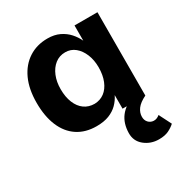

<svg xmlns="http://www.w3.org/2000/svg" viewBox="-176 -649 961 1015"><g transform="rotate(-30 305.0 -141.5)"><path d="M252 12Q184 12 136 -20Q88 -52 63 -111.5Q38 -171 38 -253Q38 -337 65.5 -396.5Q93 -456 142.5 -488Q192 -520 257 -520Q299 -520 330 -505Q361 -490 382 -466.5Q403 -443 416 -415V-508H556L555 0H416V-83Q403 -56 381.5 -34.5Q360 -13 328.5 -0.5Q297 12 252 12ZM302 -96Q336 -97 361.5 -116Q387 -135 401.5 -170.5Q416 -206 416 -253Q416 -297 401.5 -332.5Q387 -368 361.5 -389Q336 -410 302 -410Q266 -410 239.5 -389Q213 -368 198.5 -332.5Q184 -297 184 -253Q184 -205 198.5 -169.5Q213 -134 239.5 -115Q266 -96 302 -96ZM503 237Q453 237 416 207Q379 177 380 128Q381 70 410.5 31Q440 -8 513 -42L555 0Q516 19 499.5 41.5Q483 64 483 89Q483 110 495.5 123.5Q508 137 527 138Q546 139 564 124L602 199Q586 214 562.5 225.5Q539 237 503 237Z"/></g></svg>

Font: Inclusive Sans
Style: Regular
Weight: 400
Designer: Olivia King
Foundry: Olivia King
Version: Version 2.004